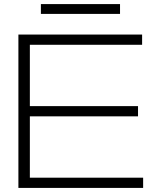

<svg xmlns="http://www.w3.org/2000/svg" viewBox="-20 -919 776 939"><path d="M655 -400V-350H126V-50H680V0H70V-750H675V-700H126V-400ZM180 -851V-899H567V-851Z"/></svg>

Font: Bounded
Style: Regular
Weight: 200
Designer: Vlad Churkin
Version: Version 1.0